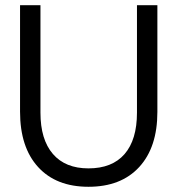

<svg xmlns="http://www.w3.org/2000/svg" viewBox="-20 -717 691 747"><path d="M512.9 -696.9V-278.7C512.9 -208.4 496.8 -154.6 464.6 -117.5C432.3 -80.4 385.5 -61.9 324.2 -61.9C264.2 -61.9 218 -80.6 185.8 -118C153.5 -155.5 137.4 -209 137.4 -278.7V-696.9H58V-282.6C58 -190.2 81.4 -118.5 128.2 -67.2C175 -15.9 240.3 9.7 324.2 9.7C408.7 9.7 474.6 -15.9 521.7 -67.2C568.8 -118.5 592.3 -189.9 592.3 -281.6V-696.9Z"/></svg>

Font: Diatome
Style: Regular
Weight: 400
Designer: 15.100.17
Foundry: 15.100.17
Version: Version 1.008;Fontself Maker 3.5.8